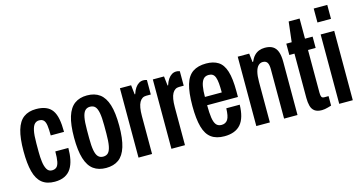

<svg xmlns="http://www.w3.org/2000/svg" viewBox="-77 -1060 2661 1409"><g transform="rotate(-15 1253.5 -356.0)"><path d="M195 12Q135 12 98.5 -17.5Q62 -47 46 -108Q30 -169 30 -263Q30 -362 48 -423Q66 -484 103.5 -511.5Q141 -539 198 -539Q241 -539 271.5 -526.5Q302 -514 320 -488.5Q338 -463 346 -422Q354 -381 354 -324H253Q253 -371 249 -399.5Q245 -428 233 -440.5Q221 -453 198 -453Q179 -453 165 -439.5Q151 -426 143.5 -392Q136 -358 136 -295V-229Q136 -190 140.5 -154.5Q145 -119 158 -96.5Q171 -74 196 -74Q218 -74 231 -85.5Q244 -97 249.5 -125Q255 -153 255 -202H354Q354 -154 346 -115Q338 -76 320 -47.5Q302 -19 271 -3.5Q240 12 195 12Z M585 12Q528 12 490 -15.5Q452 -43 433 -104Q414 -165 414 -263Q414 -362 433 -422.5Q452 -483 490 -511Q528 -539 585 -539Q643 -539 681 -511Q719 -483 738 -422.5Q757 -362 757 -263Q757 -165 738 -104Q719 -43 681 -15.5Q643 12 585 12ZM585 -74Q610 -74 624 -89Q638 -104 644.5 -138.5Q651 -173 651 -231V-295Q651 -354 644.5 -388.5Q638 -423 624 -438Q610 -453 585 -453Q562 -453 547.5 -438Q533 -423 526.5 -388.5Q520 -354 520 -295V-231Q520 -173 526.5 -138.5Q533 -104 547.5 -89Q562 -74 585 -74Z M833 0V-527H918L926 -456H930Q939 -484 951.5 -502Q964 -520 979.5 -529.5Q995 -539 1013 -539Q1020 -539 1026.5 -538Q1033 -537 1040 -534V-424H1004Q988 -424 975.5 -416Q963 -408 954 -392Q945 -376 940.5 -350Q936 -324 936 -288V0Z M1083 0V-527H1168L1176 -456H1180Q1189 -484 1201.5 -502Q1214 -520 1229.5 -529.5Q1245 -539 1263 -539Q1270 -539 1276.5 -538Q1283 -537 1290 -534V-424H1254Q1238 -424 1225.5 -416Q1213 -408 1204 -392Q1195 -376 1190.5 -350Q1186 -324 1186 -288V0Z M1484 12Q1423 12 1385 -15.5Q1347 -43 1330 -104Q1313 -165 1313 -263Q1313 -365 1331 -425.5Q1349 -486 1388.5 -512.5Q1428 -539 1490 -539Q1545 -539 1581.5 -516Q1618 -493 1635.5 -437.5Q1653 -382 1653 -284V-241H1419Q1419 -183 1424.5 -146Q1430 -109 1444 -91.5Q1458 -74 1485 -74Q1500 -74 1512 -80Q1524 -86 1532 -98.5Q1540 -111 1544 -132Q1548 -153 1549 -183H1651Q1650 -134 1639.5 -97Q1629 -60 1608.5 -36Q1588 -12 1556.5 0Q1525 12 1484 12ZM1419 -304H1547Q1547 -345 1544.5 -373Q1542 -401 1535.5 -419Q1529 -437 1517 -445Q1505 -453 1487 -453Q1460 -453 1445.5 -435.5Q1431 -418 1425 -385Q1419 -352 1419 -304Z M1728 0V-527H1815L1823 -461H1827Q1839 -489 1855 -506Q1871 -523 1891.5 -531Q1912 -539 1936 -539Q1973 -539 1996 -525Q2019 -511 2030 -481.5Q2041 -452 2041 -404V0H1939V-375Q1939 -390 1937 -402Q1935 -414 1930.5 -423Q1926 -432 1917 -437Q1908 -442 1895 -442Q1875 -442 1860.5 -427.5Q1846 -413 1838.5 -383.5Q1831 -354 1831 -308V0Z M2224 12Q2189 12 2169.5 -2.5Q2150 -17 2143 -43.5Q2136 -70 2136 -104V-441H2097V-527H2138L2156 -680H2239V-527H2297V-441H2239V-117Q2239 -95 2244 -85Q2249 -75 2264 -75H2297V-3Q2284 1 2271 4.5Q2258 8 2246.5 10Q2235 12 2224 12Z M2358 -618V-724H2461V-618ZM2358 0V-527H2461V0Z"/></g></svg>

Font: Archivo ExtraCondensed SemiBold
Style: Regular
Weight: 600
Width: 2
Designer: Hector Gatti
Foundry: Omnibus-Type
Version: Version 2.001